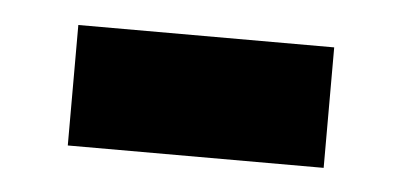

<svg xmlns="http://www.w3.org/2000/svg" viewBox="-27 -387 426 204"><g transform="rotate(5 186.5 -284.5)"><path d="M50.1 -220.3V-348.8H323V-220.3Z"/></g></svg>

Font: Saira Thin
Style: Regular
Weight: 100
Designer: Hector Gatti with collaboration of the Omnibus-Type team
Foundry: Omnibus-Type
Version: Version 1.101